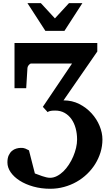

<svg xmlns="http://www.w3.org/2000/svg" viewBox="-20 -937 690 1188"><path d="M582 -618.2 373 -315.9Q426.3 -315.9 470.5 -293.5Q514.6 -271 546.6 -235.8Q578.6 -200.7 596.2 -158Q613.8 -115.2 613.8 -74.2Q613.8 -33.2 602.1 5.1Q590.3 43.5 569.3 77.4Q548.3 111.3 518.8 139.6Q489.3 168 453.4 188.2Q417.5 208.5 376.2 219.7Q335 231 291 231Q234.9 231 186.3 217.3Q137.7 203.6 102.1 180.9Q66.4 158.2 46.1 128.9Q25.9 99.6 25.9 67.9Q25.9 41.5 33.9 24.2Q42 6.8 54.2 -3.4Q66.4 -13.7 81.1 -17.8Q95.7 -22 108.9 -22Q124 -22.9 137 -17.6Q149.9 -12.2 159.2 -6.8L195.8 136.2Q205.1 139.2 216.6 143.8Q228 148.4 240.5 152.6Q252.9 156.7 265.6 159.9Q278.3 163.1 290 163.1Q311.5 163.1 332.5 152.3Q353.5 141.6 372.1 123.5Q390.6 105.5 406.2 81.5Q421.9 57.6 433.1 31.2Q444.3 4.9 450.7 -22.2Q457 -49.3 457 -74.2Q457 -110.4 448.2 -142.8Q439.5 -175.3 422.4 -199.7Q405.3 -224.1 379.9 -238.5Q354.5 -252.9 320.8 -252.9Q299.3 -252.9 288.6 -249.8Q277.8 -246.6 274.9 -243.2L245.1 -275.9L425.8 -543.9H172.9Q168.9 -543.9 165 -541.3Q161.1 -538.6 157.7 -534.4Q154.3 -530.3 152.3 -525.6Q150.4 -521 149.9 -517.1L142.1 -391.1H69.8V-670.9H582ZM378.9 -746.1H260.7L149.9 -917.5H232.9L319.8 -823.2L406.7 -917.5H489.7Z"/></svg>

Font: Charis SIL Afr
Style: Bold
Weight: 700
Foundry: SIL International
Version: Version 5.000